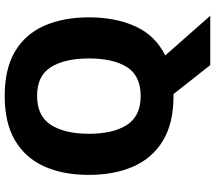

<svg xmlns="http://www.w3.org/2000/svg" viewBox="-70 -696 935 836"><g transform="rotate(-90 398.0 -277.5)"><path d="M741 -358Q741 -242 701.5 -155.5Q662 -69 575 -26L748 170H533L407 10H398Q280 10 204 -36Q128 -82 91.5 -165Q55 -248 55 -359Q55 -470 91.5 -552Q128 -634 204 -679.5Q280 -725 399 -725Q518 -725 593.5 -679.5Q669 -634 705 -551.5Q741 -469 741 -358ZM234 -358Q234 -253 272.5 -193Q311 -133 398 -133Q487 -133 524.5 -193Q562 -253 562 -358Q562 -463 524.5 -523.5Q487 -584 399 -584Q311 -584 272.5 -523.5Q234 -463 234 -358Z"/></g></svg>

Font: Noto Sans Kannada ExtraBold
Style: Regular
Weight: 800
Designer: Jelle Bosma - Monotype Design Team
Foundry: Monotype Imaging Inc.
Version: Version 2.005; ttfautohint (v1.8.4.7-5d5b)